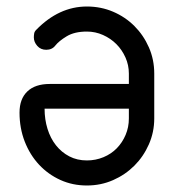

<svg xmlns="http://www.w3.org/2000/svg" viewBox="-20 -570 534 590"><path d="M376 -236H117Q117 -203 126 -174Q135 -145 152 -123.5Q169 -102 193 -89.5Q217 -77 247 -77Q274 -77 298 -87Q322 -97 339 -114.5Q356 -132 366 -155.5Q376 -179 376 -206ZM150 -430Q140 -417 122 -417Q105 -417 94.5 -429Q84 -441 84 -455Q84 -461 85 -467Q86 -473 91 -478Q161 -550 247 -550Q290 -550 327.5 -534Q365 -518 393 -490Q421 -462 437.5 -424.5Q454 -387 454 -344V-206Q454 -164 437.5 -126.5Q421 -89 393 -61Q365 -33 327.5 -16.5Q290 0 247 0Q203 0 165.5 -17Q128 -34 100 -64Q72 -94 56 -135Q40 -176 40 -224Q40 -266 64 -289Q88 -312 133 -312H376V-344Q376 -370 365.5 -393.5Q355 -417 337.5 -434.5Q320 -452 296.5 -462.5Q273 -473 247 -473Q209 -473 185 -458.5Q161 -444 150 -430Z"/></svg>

Font: VDS Compensated
Style: Light
Weight: 300
Designer: artmaker
Foundry: artmaker
Version: Version 1.000 2012 initial release